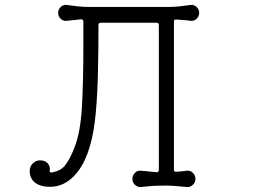

<svg xmlns="http://www.w3.org/2000/svg" viewBox="-20 -744 1040 776"><path d="M550 12Q536 13 525.5 3Q515 -7 515 -21Q515 -35 525.5 -45.5Q536 -56 550 -54L613 -48Q622 -48 622 -57V-643Q622 -652 613 -652H387Q378 -652 378 -643Q378 -547 376 -455.5Q374 -364 367 -287Q360 -210 344 -156Q322 -77 279.5 -33Q237 11 183 11Q143 11 121.5 -6Q100 -23 100 -53Q100 -71 112.5 -83.5Q125 -96 142 -96Q163 -96 173.5 -83Q184 -70 181 -55V-52Q181 -46 188 -47Q224 -52 243 -75.5Q262 -99 281 -148Q305 -208 311 -310Q317 -412 317 -565V-656Q317 -666 308 -666L250 -660Q236 -658 225.5 -668Q215 -678 215 -692Q215 -706 225.5 -716Q236 -726 250 -724Q270 -721 293 -718.5Q316 -716 338 -716H663Q684 -716 707.5 -718.5Q731 -721 750 -724Q764 -726 774.5 -716Q785 -706 785 -692Q785 -678 774.5 -668Q764 -658 750 -660Q737 -662 722 -663Q707 -664 692 -665H690Q683 -665 683 -657V-58Q683 -50 690 -50Q702 -50 713.5 -51.5Q725 -53 735 -54Q749 -56 759.5 -45.5Q770 -35 770 -21Q770 -7 759.5 3Q749 13 735 12Q715 10 692 8Q669 6 647 6Q625 6 604.5 7Q584 8 550 12Z"/></svg>

Font: Kiwi Maru Light
Style: Regular
Weight: 300
Designer: Hiroki-Chan
Version: Version 1.100